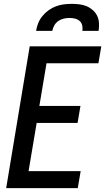

<svg xmlns="http://www.w3.org/2000/svg" viewBox="-20 -975 545 995"><path d="M12 0 134 -735H505L490 -647H221L184 -426H397L382 -338H170L128 -88H398L383 0ZM167 -815Q170 -835 178 -855Q186 -875 200 -892Q214 -909 232 -922Q250 -935 270.5 -942.5Q291 -950 311.5 -952.5Q332 -955 352 -955Q372 -955 392 -952.5Q412 -950 429.5 -942.5Q447 -935 461.5 -922Q476 -909 484 -892Q492 -875 493 -855Q494 -835 491 -815H407Q409 -830 406 -843.5Q403 -857 393 -866Q383 -875 369 -878.5Q355 -882 340 -882Q326 -882 310.5 -878.5Q295 -875 282 -866Q269 -857 261.5 -843.5Q254 -830 251 -815Z"/></svg>

Font: Iosevka SS04 Semibold
Style: Italic
Weight: 600
Italic angle: -9°
Monospace: yes
Designer: Belleve Invis
Foundry: Belleve Invis
Version: Version 19.0.0; ttfautohint (v1.8.4)